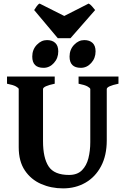

<svg xmlns="http://www.w3.org/2000/svg" viewBox="-20 -1046 713 1081"><path d="M647 -574.7Q581.1 -561 581.1 -544.4V-255.9Q581.1 -170.4 548.8 -109.9Q516.6 -49.3 460.9 -17.3Q405.3 14.6 335 14.6Q268.1 14.6 211.2 -10.3Q154.3 -35.2 119.9 -86.4Q85.4 -137.7 85.4 -216.8V-544.4Q85.4 -550.3 70.1 -559.1Q54.7 -567.9 19.5 -574.7V-615.2H288.1V-574.7Q222.2 -561 222.2 -544.4V-251Q222.2 -157.2 253.7 -109.1Q285.2 -61 368.7 -61Q415 -61 441.2 -87.2Q467.3 -113.3 477.8 -155.3Q488.3 -197.3 488.3 -245.6V-544.4Q488.3 -550.3 472.9 -559.1Q457.5 -567.9 422.4 -574.7V-615.2H647ZM308.1 -756.8Q308.1 -718.3 283.4 -691.2Q258.8 -664.1 225.1 -664.1Q161.6 -664.1 161.6 -727.5Q161.6 -766.6 187 -793.5Q212.4 -820.3 244.6 -820.3Q273.9 -820.3 291 -804.4Q308.1 -788.6 308.1 -756.8ZM518.1 -756.8Q518.1 -718.3 493.4 -691.2Q468.8 -664.1 435.1 -664.1Q371.6 -664.1 371.6 -727.5Q371.6 -766.6 397 -793.5Q422.4 -820.3 454.6 -820.3Q483.9 -820.3 501 -804.4Q518.1 -788.6 518.1 -756.8ZM377 -831.1H305.2L172.4 -989.3Q178.2 -998.5 186.5 -1010.5Q194.8 -1022.5 203.1 -1025.9L341.8 -956.1L479 -1025.9Q487.3 -1022.5 498 -1010.5Q508.8 -998.5 515.6 -989.3Z"/></svg>

Font: Gentium Book Plus
Style: Bold
Weight: 700
Designer: Victor Gaultney, Annie Olsen, Iska Routamaa, Becca Hirsbrunner
Foundry: SIL International
Version: Version 6.101